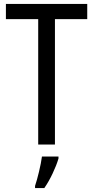

<svg xmlns="http://www.w3.org/2000/svg" viewBox="-20 -734 474 975"><path d="M259 0V-637H423V-714H10V-637H174V0ZM277 71V61H193C188 102 170 175 158 210V221H205C234 180 264 116 277 71Z"/></svg>

Font: Noto Sans Condensed
Style: Regular
Weight: 400
Width: 3
Designer: Monotype Design Team
Foundry: Monotype Imaging Inc.
Version: Version 2.013